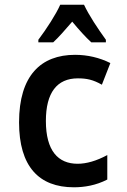

<svg xmlns="http://www.w3.org/2000/svg" viewBox="-20 -786 540 816"><path d="M143 -617V-606H206C228 -626 257 -659 287 -694C316 -659 343 -629 368 -606H430V-617C396 -664 358 -721 337 -766H236C218 -725 177 -662 143 -617ZM294 10C338 10 388 2 436 -23V-127C390 -102 347 -90 310 -90C227 -90 175 -145 175 -272C175 -392 222 -453 311 -453C349 -453 376 -447 413 -426L449 -518C403 -541 352 -553 299 -553C154 -553 61 -465 61 -266C61 -79 145 10 294 10Z"/></svg>

Font: Noto Sans Mono ExtraCondensed SemiBold
Style: Regular
Weight: 600
Width: 2
Designer: Monotype Design Team
Foundry: Monotype Imaging Inc.
Version: Version 2.014